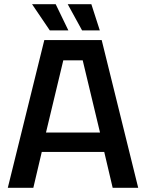

<svg xmlns="http://www.w3.org/2000/svg" viewBox="-20 -890 692 910"><path d="M17 0 190 -700H462L635 0H514L474 -170H178L138 0ZM198 -262H454L372 -604H280ZM413 -870 453 -746H369L301 -870ZM244 -870 304 -746H216L132 -870Z"/></svg>

Font: Tektur Medium
Style: Regular
Weight: 500
Designer: Adam Jagosz
Foundry: Adam Jagosz
Version: Version 1.005;gftools[0.9.30]